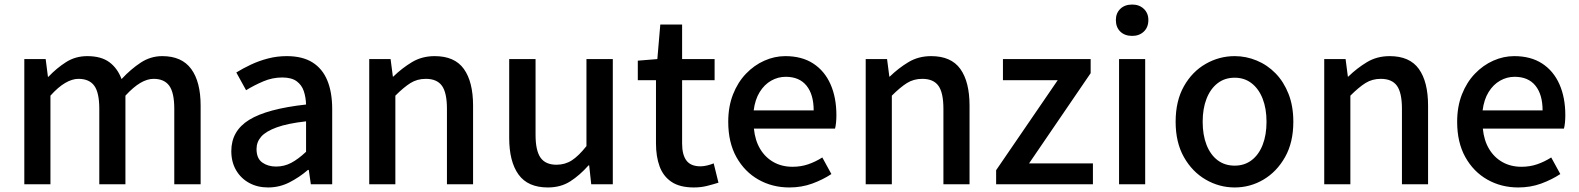

<svg xmlns="http://www.w3.org/2000/svg" viewBox="-20 -811 6951 845"><path d="M87 0V-551H181L191 -473H193Q229 -511 270.5 -537.5Q312 -564 364 -564Q425 -564 461 -537.5Q497 -511 515 -463Q556 -507 599.5 -535.5Q643 -564 694 -564Q780 -564 821.5 -507.5Q863 -451 863 -346V0H747V-332Q747 -403 725 -433.5Q703 -464 656 -464Q628 -464 597.5 -446Q567 -428 532 -390V0H417V-332Q417 -403 395 -433.5Q373 -464 325 -464Q298 -464 267 -446Q236 -428 202 -390V0Z M1160 14Q1113 14 1076.5 -6Q1040 -26 1019 -62Q998 -98 998 -146Q998 -235 1076.5 -283.5Q1155 -332 1327 -351Q1326 -383 1317 -410Q1308 -437 1285.5 -453.5Q1263 -470 1222 -470Q1179 -470 1139 -453Q1099 -436 1063 -414L1020 -492Q1049 -510 1084 -526.5Q1119 -543 1159 -553.5Q1199 -564 1242 -564Q1311 -564 1355 -536.5Q1399 -509 1420.5 -457Q1442 -405 1442 -331V0H1348L1339 -63H1335Q1298 -31 1254 -8.5Q1210 14 1160 14ZM1195 -78Q1231 -78 1262 -94.5Q1293 -111 1327 -143V-277Q1246 -268 1198 -250.5Q1150 -233 1129.5 -209.5Q1109 -186 1109 -155Q1109 -114 1134 -96Q1159 -78 1195 -78Z M1605 0V-551H1699L1709 -474H1711Q1749 -511 1793 -537.5Q1837 -564 1893 -564Q1981 -564 2021.5 -507.5Q2062 -451 2062 -346V0H1947V-332Q1947 -403 1925 -433.5Q1903 -464 1854 -464Q1816 -464 1786.5 -445.5Q1757 -427 1720 -390V0Z M2391 14Q2303 14 2262 -43Q2221 -100 2221 -204V-551H2337V-218Q2337 -148 2359 -117Q2381 -86 2429 -86Q2467 -86 2497 -105.5Q2527 -125 2561 -168V-551H2677V0H2582L2573 -83H2570Q2532 -40 2490 -13Q2448 14 2391 14Z M3034 14Q2972 14 2935.5 -10.5Q2899 -35 2883 -78.5Q2867 -122 2867 -180V-458H2787V-544L2873 -551L2886 -703H2982V-551H3125V-458H2982V-179Q2982 -130 3001 -104.5Q3020 -79 3063 -79Q3077 -79 3093 -83Q3109 -87 3121 -92L3142 -7Q3120 0 3092.5 7Q3065 14 3034 14Z M3454 14Q3379 14 3318 -20.5Q3257 -55 3221 -119.5Q3185 -184 3185 -275Q3185 -342 3206 -395.5Q3227 -449 3263 -486.5Q3299 -524 3344 -544Q3389 -564 3436 -564Q3509 -564 3559 -531.5Q3609 -499 3635 -440.5Q3661 -382 3661 -304Q3661 -287 3659.5 -271.5Q3658 -256 3655 -245H3298Q3303 -193 3325.5 -155.5Q3348 -118 3384.5 -97.5Q3421 -77 3468 -77Q3505 -77 3537 -88Q3569 -99 3599 -118L3639 -45Q3601 -20 3554.5 -3Q3508 14 3454 14ZM3297 -325H3561Q3561 -395 3529.5 -434Q3498 -473 3438 -473Q3404 -473 3374 -456Q3344 -439 3323.5 -406Q3303 -373 3297 -325Z M3790 0V-551H3884L3894 -474H3896Q3934 -511 3978 -537.5Q4022 -564 4078 -564Q4166 -564 4206.5 -507.5Q4247 -451 4247 -346V0H4132V-332Q4132 -403 4110 -433.5Q4088 -464 4039 -464Q4001 -464 3971.5 -445.5Q3942 -427 3905 -390V0Z M4364 0V-62L4635 -458H4394V-551H4780V-489L4509 -92H4790V0Z M4905 0V-551H5020V0ZM4963 -653Q4930 -653 4910.5 -672Q4891 -691 4891 -723Q4891 -753 4910.5 -772Q4930 -791 4963 -791Q4994 -791 5014 -772Q5034 -753 5034 -723Q5034 -691 5014 -672Q4994 -653 4963 -653Z M5414 14Q5346 14 5286.5 -20.5Q5227 -55 5190.5 -119.5Q5154 -184 5154 -275Q5154 -367 5190.5 -431.5Q5227 -496 5286.5 -530Q5346 -564 5414 -564Q5464 -564 5511 -544.5Q5558 -525 5594 -488Q5630 -451 5651 -397.5Q5672 -344 5672 -275Q5672 -184 5635.5 -119.5Q5599 -55 5540.5 -20.5Q5482 14 5414 14ZM5414 -82Q5457 -82 5488.5 -106Q5520 -130 5537 -173.5Q5554 -217 5554 -275Q5554 -333 5537 -376.5Q5520 -420 5488.5 -444.5Q5457 -469 5414 -469Q5370 -469 5338.5 -444.5Q5307 -420 5290 -376.5Q5273 -333 5273 -275Q5273 -217 5290 -173.5Q5307 -130 5338.5 -106Q5370 -82 5414 -82Z M5808 0V-551H5902L5912 -474H5914Q5952 -511 5996 -537.5Q6040 -564 6096 -564Q6184 -564 6224.5 -507.5Q6265 -451 6265 -346V0H6150V-332Q6150 -403 6128 -433.5Q6106 -464 6057 -464Q6019 -464 5989.5 -445.5Q5960 -427 5923 -390V0Z M6662 14Q6587 14 6526 -20.5Q6465 -55 6429 -119.5Q6393 -184 6393 -275Q6393 -342 6414 -395.5Q6435 -449 6471 -486.5Q6507 -524 6552 -544Q6597 -564 6644 -564Q6717 -564 6767 -531.5Q6817 -499 6843 -440.5Q6869 -382 6869 -304Q6869 -287 6867.5 -271.5Q6866 -256 6863 -245H6506Q6511 -193 6533.5 -155.5Q6556 -118 6592.5 -97.5Q6629 -77 6676 -77Q6713 -77 6745 -88Q6777 -99 6807 -118L6847 -45Q6809 -20 6762.5 -3Q6716 14 6662 14ZM6505 -325H6769Q6769 -395 6737.5 -434Q6706 -473 6646 -473Q6612 -473 6582 -456Q6552 -439 6531.5 -406Q6511 -373 6505 -325Z"/></svg>

Font: Noto Sans HK Thin Medium
Style: Regular
Weight: 500
Version: Version 2.004-H2;hotconv 1.0.118;makeotfexe 2.5.65603